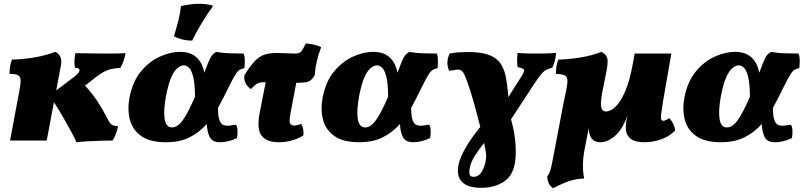

<svg xmlns="http://www.w3.org/2000/svg" viewBox="-20 -740 4232 1011"><path d="M33 0 82 -262Q89 -298 88.5 -317.5Q88 -337 75 -344Q62 -351 30 -351Q30 -369 33 -389.5Q36 -410 43 -426Q105 -428 163.5 -438Q222 -448 271 -467Q291 -457 298 -440Q305 -423 302 -402L276 -264L353 -322Q380 -342 388.5 -351Q397 -360 398 -366Q400 -374 395.5 -378Q391 -382 375 -383Q371 -403 372 -422Q373 -441 377 -460Q389 -460 416.5 -459.5Q444 -459 479 -458.5Q514 -458 547 -458Q575 -458 598.5 -458.5Q622 -459 641 -460Q637 -438 631 -420Q625 -402 614 -383Q584 -381 562.5 -375.5Q541 -370 520 -358Q499 -346 471 -323L428 -289Q464 -250 492 -208Q520 -166 543 -120Q553 -101 559.5 -92Q566 -83 575 -80Q584 -77 602 -75Q598 -57 591 -37Q584 -17 573 0Q548 0 512 1Q476 2 441 4Q406 6 383 9Q372 -15 353.5 -49.5Q335 -84 312 -123.5Q289 -163 264 -202L226 0Z M854 9Q770 9 724 -23.5Q678 -56 664 -109.5Q650 -163 662 -227Q678 -310 721.5 -363Q765 -416 821 -441.5Q877 -467 928 -467Q1034 -467 1056 -357Q1076 -412 1087.5 -435Q1099 -458 1120 -467Q1146 -461 1187.5 -459.5Q1229 -458 1263 -458Q1269 -442 1269 -421.5Q1269 -401 1267 -381Q1239 -377 1224 -354.5Q1209 -332 1183 -279Q1169 -251 1155.5 -224Q1142 -197 1128 -172Q1128 -128 1135.5 -108Q1143 -88 1154 -83Q1165 -78 1176 -78Q1191 -78 1203 -80.5Q1215 -83 1223 -83Q1236 -62 1228 -13Q1206 -2 1182 3.5Q1158 9 1140 9Q1098 9 1084.5 -18Q1071 -45 1069 -87Q1030 -43 978.5 -17Q927 9 854 9ZM854 -234Q840 -158 847 -113.5Q854 -69 886 -69Q916 -69 944.5 -110Q973 -151 1007 -232Q1006 -304 996.5 -339Q987 -374 973.5 -385Q960 -396 948 -396Q934 -396 916.5 -383Q899 -370 883 -335.5Q867 -301 854 -234ZM992 -526Q939 -526 896 -549Q909 -592 919 -631Q929 -670 933 -708Q983 -720 1030 -720Q1074 -720 1102 -709Q1068 -662 1039.5 -614Q1011 -566 992 -526Z M1448 9Q1384 9 1357.5 -25.5Q1331 -60 1347 -144L1379 -307H1378Q1358 -307 1347.5 -305Q1337 -303 1327.5 -295.5Q1318 -288 1301 -271Q1261 -299 1267 -344Q1297 -392 1321 -417.5Q1345 -443 1372 -452Q1399 -461 1438 -461Q1461 -461 1487.5 -459.5Q1514 -458 1530 -458Q1556 -458 1565 -467.5Q1574 -477 1590 -511Q1610 -510 1634.5 -504.5Q1659 -499 1671 -491Q1643 -420 1637 -344Q1622 -317 1604 -310.5Q1586 -304 1544 -304Q1542 -304 1540 -304L1512 -156Q1502 -107 1506.5 -93Q1511 -79 1528 -79Q1547 -79 1566 -88Q1580 -66 1578 -28Q1554 -11 1519.5 -1Q1485 9 1448 9Z M1871 9Q1787 9 1741 -23.5Q1695 -56 1681 -109.5Q1667 -163 1679 -227Q1695 -310 1738.5 -363Q1782 -416 1838 -441.5Q1894 -467 1945 -467Q2051 -467 2073 -357Q2093 -412 2104.5 -435Q2116 -458 2137 -467Q2163 -461 2204.5 -459.5Q2246 -458 2280 -458Q2286 -442 2286 -421.5Q2286 -401 2284 -381Q2256 -377 2241 -354.5Q2226 -332 2200 -279Q2186 -251 2172.5 -224Q2159 -197 2145 -172Q2145 -128 2152.5 -108Q2160 -88 2171 -83Q2182 -78 2193 -78Q2208 -78 2220 -80.5Q2232 -83 2240 -83Q2253 -62 2245 -13Q2223 -2 2199 3.5Q2175 9 2157 9Q2115 9 2101.5 -18Q2088 -45 2086 -87Q2047 -43 1995.5 -17Q1944 9 1871 9ZM1871 -234Q1857 -158 1864 -113.5Q1871 -69 1903 -69Q1933 -69 1961.5 -110Q1990 -151 2024 -232Q2023 -304 2013.5 -339Q2004 -374 1990.5 -385Q1977 -396 1965 -396Q1951 -396 1933.5 -383Q1916 -370 1900 -335.5Q1884 -301 1871 -234Z M2514 249Q2442 249 2412 217Q2382 185 2395 125Q2413 47 2509 -72Q2499 -112 2485.5 -162Q2472 -212 2457.5 -258.5Q2443 -305 2431 -334Q2421 -359 2411.5 -367Q2402 -375 2387.5 -373.5Q2373 -372 2345 -367Q2335 -389 2336 -413.5Q2337 -438 2348 -458Q2370 -463 2394.5 -464.5Q2419 -466 2442 -466Q2508 -466 2548 -453Q2588 -440 2610 -413Q2632 -386 2642 -342Q2646 -324 2650 -294Q2654 -264 2657 -228Q2671 -252 2686 -275.5Q2701 -299 2721 -330Q2743 -363 2739 -372.5Q2735 -382 2706 -386Q2703 -398 2703 -419.5Q2703 -441 2705 -461Q2741 -458 2803 -458Q2866 -458 2908 -461Q2907 -441 2901.5 -420Q2896 -399 2888 -383Q2856 -377 2839 -359.5Q2822 -342 2802 -312L2671 -112Q2692 -36 2695 28Q2698 92 2689 130Q2675 192 2627 220.5Q2579 249 2514 249ZM2452 152Q2450 167 2453 179Q2456 191 2475 191Q2516 191 2535 119Q2538 107 2539.5 95Q2541 83 2538.5 64Q2536 45 2529 13Q2503 45 2480.5 80Q2458 115 2452 152Z M2893 251Q2877 241 2870 226Q2863 211 2861 190Q2869 179 2874 167.5Q2879 156 2885 129Q2891 102 2901 46L2948 -201Q2960 -254 2965 -284Q2970 -314 2966 -327.5Q2962 -341 2947.5 -345.5Q2933 -350 2907 -351Q2907 -369 2910 -389.5Q2913 -410 2920 -426Q2982 -428 3040.5 -438Q3099 -448 3148 -467Q3164 -457 3171.5 -446.5Q3179 -436 3179.5 -418.5Q3180 -401 3174.5 -370Q3169 -339 3158 -288Q3141 -208 3145 -180.5Q3149 -153 3171 -153Q3194 -153 3220.5 -177.5Q3247 -202 3271.5 -258Q3296 -314 3313 -408L3322 -458H3515L3471 -205Q3464 -162 3461.5 -140.5Q3459 -119 3462 -111.5Q3465 -104 3473 -104Q3478 -104 3484.5 -106.5Q3491 -109 3503 -118Q3514 -109 3524 -89.5Q3534 -70 3535 -52Q3502 -20 3459 -5.5Q3416 9 3374 9Q3325 9 3302.5 -8Q3280 -25 3276.5 -51.5Q3273 -78 3279 -108Q3280 -112 3281.5 -119Q3283 -126 3285 -134Q3258 -59 3219 -25Q3180 9 3141 9Q3111 9 3096 -10Q3081 -29 3080 -65L3058 47Q3050 90 3049.5 128Q3049 166 3056 200Q3012 201 2973 215Q2934 229 2893 251ZM3293 -156Q3292 -152 3290 -148Q3292 -152 3294 -156Z M3776 9Q3692 9 3646 -23.5Q3600 -56 3586 -109.5Q3572 -163 3584 -227Q3600 -310 3643.5 -363Q3687 -416 3743 -441.5Q3799 -467 3850 -467Q3956 -467 3978 -357Q3998 -412 4009.5 -435Q4021 -458 4042 -467Q4068 -461 4109.5 -459.5Q4151 -458 4185 -458Q4191 -442 4191 -421.5Q4191 -401 4189 -381Q4161 -377 4146 -354.5Q4131 -332 4105 -279Q4091 -251 4077.5 -224Q4064 -197 4050 -172Q4050 -128 4057.5 -108Q4065 -88 4076 -83Q4087 -78 4098 -78Q4113 -78 4125 -80.5Q4137 -83 4145 -83Q4158 -62 4150 -13Q4128 -2 4104 3.5Q4080 9 4062 9Q4020 9 4006.5 -18Q3993 -45 3991 -87Q3952 -43 3900.5 -17Q3849 9 3776 9ZM3776 -234Q3762 -158 3769 -113.5Q3776 -69 3808 -69Q3838 -69 3866.5 -110Q3895 -151 3929 -232Q3928 -304 3918.5 -339Q3909 -374 3895.5 -385Q3882 -396 3870 -396Q3856 -396 3838.5 -383Q3821 -370 3805 -335.5Q3789 -301 3776 -234Z"/></svg>

Font: Vollkorn Black
Style: Italic
Weight: 900
Italic angle: -11°
Designer: Friedrich Althausen
Foundry: Friedrich Althausen
Version: Version 5.000; ttfautohint (v1.8.3)